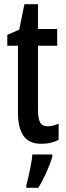

<svg xmlns="http://www.w3.org/2000/svg" viewBox="-20 -679 316 920"><path d="M209 -74Q222 -74 235 -77.5Q248 -81 261 -86V-9Q244 0 223.5 5Q203 10 178 10Q120 10 93 -27.5Q66 -65 66 -142V-460H15V-512L72 -537L97 -659H162V-540H254V-460H162V-150Q162 -112 172 -93Q182 -74 209 -74ZM231 71Q220 108 201.5 149Q183 190 163 221H106V209Q111 192 117 164.5Q123 137 128.5 109Q134 81 135 61H231Z"/></svg>

Font: Noto Sans Lao Looped ExtraCondensed Medium
Style: Regular
Weight: 500
Width: 2
Designer: Mark Frömberg, Ben Mitchell
Foundry: The Fontpad Ltd
Version: Version 1.002; ttfautohint (v1.8.4.7-5d5b)